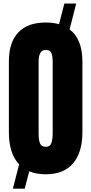

<svg xmlns="http://www.w3.org/2000/svg" viewBox="-20 -997 526 1107"><path d="M54.2 90.8 90.3 -49.3Q31.2 -111.8 31.2 -234.4V-642.6Q31.2 -753.4 85.7 -810.3Q140.1 -867.2 243.2 -867.2Q285.6 -867.2 320.3 -857.4L351.1 -976.6H419.4L381.3 -827.6Q455.1 -772 455.1 -642.6V-234.4Q455.1 -119.6 401.9 -55.9Q348.6 7.8 243.2 7.8Q189.5 7.8 148.4 -9.3L122.6 90.8ZM244.6 -150.4Q269 -150.4 276.4 -172.6Q283.7 -194.8 283.7 -226.1V-645.5Q283.7 -668.5 277.3 -688.7Q271 -709 245.6 -709Q220.7 -709 211.7 -690.2Q202.6 -671.4 202.6 -644V-225.1Q202.6 -191.4 210.4 -170.9Q218.3 -150.4 244.6 -150.4Z"/></svg>

Font: Anton SC
Style: Regular
Weight: 400
Designer: Vernon Adams
Foundry: Vernon Adams
Version: Version 2.116; ttfautohint (v1.8.4.7-5d5b)